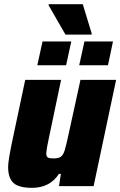

<svg xmlns="http://www.w3.org/2000/svg" viewBox="-20 -893 577 921"><path d="M19 -92Q19 -120 36 -203L101 -510H273L217 -243Q204 -185 202 -158Q202 -142 209.5 -137.5Q217 -133 236 -133Q260 -133 271.5 -141Q283 -149 290 -171Q297 -193 309 -249L366 -510H537L429 0H263L272 -59H263Q219 8 134 8Q70 8 44.5 -15.5Q19 -39 19 -92ZM159 -580 184 -694H322L297 -580ZM360 -580 385 -694H522L498 -580ZM294 -727 213 -868 214 -873H377L420 -732L419 -727Z"/></svg>

Font: Saira Semi Condensed ExtraBold
Style: Italic
Weight: 800
Width: 4
Italic angle: -12°
Designer: Hector Gatti with collaboration of the Omnibus-Type team
Foundry: Omnibus-Type
Version: Version 1.001; ttfautohint (v1.8)